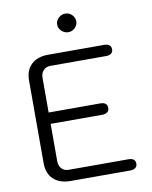

<svg xmlns="http://www.w3.org/2000/svg" viewBox="-97 -976 827 1048"><g transform="rotate(-10 316.5 -452.5)"><path d="M80 -122V-580Q80 -636 113.5 -668Q147 -700 207 -700H517Q556 -700 556 -668Q556 -654 546 -646Q536 -638 517 -638H208Q184 -638 169.5 -622Q155 -606 155 -580V-389H441Q480 -389 480 -357Q480 -342 469.5 -334Q459 -326 441 -326H155V-120Q155 -94 169.5 -78Q184 -62 208 -62H539Q578 -62 578 -31Q578 -16 567.5 -8Q557 0 539 0H209Q148 0 114 -32Q80 -64 80 -122ZM284 -853Q284 -874 300 -889.5Q316 -905 338 -905Q359 -905 374.5 -889.5Q390 -874 390 -853Q390 -833 374.5 -817.5Q359 -802 338 -802Q316 -802 300 -817.5Q284 -833 284 -853Z"/></g></svg>

Font: Kodchasan
Style: Regular
Weight: 400
Version: Version 1.000; ttfautohint (v1.6)